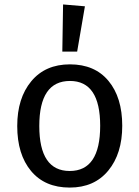

<svg xmlns="http://www.w3.org/2000/svg" viewBox="-20 -827 624 859"><path d="M262.2 -807.1 359.9 -798.8 325.2 -596.2H258.8ZM293 -539.1Q403.8 -539.1 465.3 -465.1Q526.9 -391.1 526.9 -264.2Q526.9 -139.6 464.4 -63.7Q401.9 12.2 292 12.2Q180.7 12.2 118.9 -62Q57.1 -136.2 57.1 -263.2Q57.1 -387.7 119.9 -463.4Q182.6 -539.1 293 -539.1ZM293 -464.8Q155.8 -464.8 155.8 -263.2Q155.8 -62 292 -62Q428.2 -62 428.2 -264.2Q428.2 -464.8 293 -464.8Z"/></svg>

Font: FiraGO
Style: Regular
Weight: 400
Designer: bBox Type
Foundry: bBox Type GmbH
Version: Version 1.001;PS 001.001;hotconv 1.0.88;makeotf.lib2.5.64775